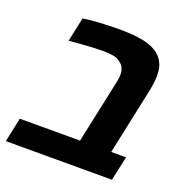

<svg xmlns="http://www.w3.org/2000/svg" viewBox="-143 -749 823 856"><g transform="rotate(20 269.0 -321.0)"><path d="M-24.9 0 -0.5 -115.2H285.2L350.1 -419.4Q354 -436.5 354 -452.6Q354 -489.7 327.6 -507.3Q315.4 -518.6 294.2 -522.2Q272.9 -525.9 249.5 -525.9Q221.7 -525.9 186 -523.9Q150.4 -522 106.4 -518.1L85 -516.1L109.4 -630.9Q176.3 -641.6 286.1 -641.6Q352.1 -641.6 397.5 -631.8Q442.9 -622.1 470.7 -598.6Q486.3 -585 495.1 -568.4Q503.9 -551.8 506.8 -534.2Q508.8 -515.1 508.8 -501Q508.8 -470.7 499 -425.3L433.1 -115.2H503.4L478.5 0Z"/></g></svg>

Font: Open Sans
Style: Bold Italic
Weight: 700
Italic angle: -12°
Designer: Monotype Design Team
Foundry: Monotype Imaging Inc.
Version: Version 3.003; ttfautohint (v1.8.4)